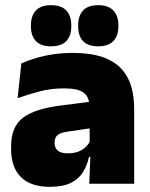

<svg xmlns="http://www.w3.org/2000/svg" viewBox="-20 -710 578 742"><path d="M325 0 330 -126 326.5 -130.5V-283.5L325 -301.5Q325 -336 302.8 -352.2Q280.5 -368.5 227 -368.5Q178.5 -368.5 133.8 -357Q89 -345.5 48 -330.5L62.5 -465Q87.5 -476 118 -485.2Q148.5 -494.5 184.5 -500Q220.5 -505.5 261 -505.5Q329.5 -505.5 375.2 -489.8Q421 -474 448 -445.2Q475 -416.5 486.8 -377Q498.5 -337.5 498.5 -290V0ZM172.5 12Q98.5 12 60.8 -25.8Q23 -63.5 23 -133V-145.5Q23 -219.5 68.2 -254.5Q113.5 -289.5 213 -302L338.5 -318L349 -217L242.5 -201.5Q213.5 -197.5 202.2 -187.8Q191 -178 191 -159V-157Q191 -139.5 202.8 -128.5Q214.5 -117.5 242 -117.5Q265 -117.5 281.8 -123.8Q298.5 -130 309.8 -140.5Q321 -151 327.5 -163.5L352.5 -103.5H324Q316.5 -70 300.2 -44Q284 -18 253.5 -3Q223 12 172.5 12ZM177 -531Q138 -531 118.8 -551.2Q99.5 -571.5 99.5 -608V-612Q99.5 -649 118.8 -669.5Q138 -690 177 -690Q217 -690 236.2 -669.5Q255.5 -649 255.5 -612V-608Q255.5 -571.5 236.2 -551.2Q217 -531 177 -531ZM359.5 -531Q320 -531 301 -551.2Q282 -571.5 282 -608V-612Q282 -649 301 -669.5Q320 -690 359.5 -690Q398.5 -690 418 -669.5Q437.5 -649 437.5 -612V-608Q437.5 -571.5 418 -551.2Q398.5 -531 359.5 -531Z"/></svg>

Font: Anek Tamil ExtraBold
Style: Regular
Weight: 800
Designer: Aadarsh Rajan (Tamil), Yesha Goshar (Latin)
Foundry: Ek Type
Version: Version 1.003